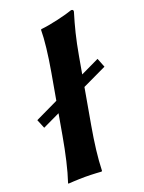

<svg xmlns="http://www.w3.org/2000/svg" viewBox="-154 -763 622 830"><g transform="rotate(-20 157.0 -347.5)"><path d="M316 -461 230.8 -420.3 244.9 -500C258.1 -575 271.5 -626.7 290 -688C291.3 -695 287.1 -698 280.8 -698C253.9 -688 173 -668 132 -665L129.5 -662C129.6 -619.3 121.7 -550 108.3 -474L86.7 -351.6L-19.2 -301L-2.4 -260L77.2 -297.8L60 -200C46.8 -125 30.7 -53.5 12.7 0L13.2 3C13.2 3 55.7 0 90.7 0C125 0 166.2 3 166.2 3L168.7 0C170.3 -57 178.7 -124.8 192 -200L221.3 -366.2L332.6 -419Z"/></g></svg>

Font: Linux Biolinum O 
Style: Bold Italic
Weight: 700
Designer: Philipp H. Poll
Foundry: Philipp H. Poll
Version: Version 1.3.2